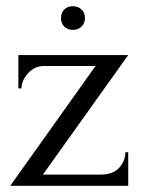

<svg xmlns="http://www.w3.org/2000/svg" viewBox="-20 -597 469 617"><path d="M392 0H13L287 -385H123Q91 -385 70 -361.5Q49 -338 49 -313H39V-420H392L118 -36H304Q344 -36 363.5 -58.5Q383 -81 383 -108H392ZM186.5 -511.5Q176 -522 176 -539Q176 -556 186.5 -566.5Q197 -577 214 -577Q231 -577 242 -566.5Q253 -556 253 -539Q253 -522 242 -511.5Q231 -501 214 -501Q197 -501 186.5 -511.5Z"/></svg>

Font: Forum
Style: Regular
Weight: 400
Designer: Denis Masharov
Foundry: Denis Masharov
Version: Version 1.000